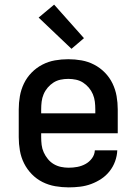

<svg xmlns="http://www.w3.org/2000/svg" viewBox="-20 -798 590 830"><path d="M277 12Q248 12 219 7Q190 2 164 -11Q138 -24 117.5 -45Q97 -66 84 -92Q71 -118 66 -147Q61 -176 61 -205V-325Q61 -354 66 -382.5Q71 -411 83.5 -437Q96 -463 116.5 -484Q137 -505 163 -518.5Q189 -532 217.5 -537Q246 -542 275 -542Q304 -542 332.5 -537Q361 -532 387 -518.5Q413 -505 433.5 -484Q454 -463 466.5 -437Q479 -411 484 -382.5Q489 -354 489 -325V-222H158V-205Q158 -188 160 -171.5Q162 -155 169 -139.5Q176 -124 187 -110.5Q198 -97 212.5 -88.5Q227 -80 243.5 -76.5Q260 -73 277 -73Q296 -73 314.5 -76.5Q333 -80 349.5 -89Q366 -98 377.5 -113.5Q389 -129 390 -148H487Q486 -124 477.5 -100.5Q469 -77 453.5 -57.5Q438 -38 417.5 -24.5Q397 -11 374 -2.5Q351 6 326.5 9Q302 12 277 12ZM158 -308H392V-325Q392 -342 390 -358.5Q388 -375 381.5 -390.5Q375 -406 364 -419Q353 -432 339 -441Q325 -450 308.5 -453.5Q292 -457 275 -457Q258 -457 241.5 -453.5Q225 -450 211 -441Q197 -432 186 -419Q175 -406 168.5 -390.5Q162 -375 160 -358.5Q158 -342 158 -325ZM289 -587 147 -722 214 -778 343 -633Z"/></svg>

Font: Lode Dark Term
Style: Bold
Weight: 700
Monospace: yes
Designer: Belleve Invis
Foundry: Belleve Invis
Version: Version 29.2.0